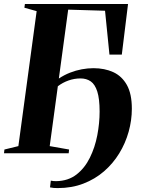

<svg xmlns="http://www.w3.org/2000/svg" viewBox="-33 -763 719 956"><path d="M306.5 -715 260 -372Q287 -390 315.8 -401.2Q344.5 -412.5 374.2 -418Q404 -423.5 432.5 -423.5Q488 -423.5 531 -403.8Q574 -384 598.8 -339.8Q623.5 -295.5 623.5 -221.5Q623.5 -164 607.5 -106.8Q591.5 -49.5 560.5 1Q529.5 51.5 484.8 90.2Q440 129 382.2 151.2Q324.5 173.5 254.5 173.5Q243.5 173.5 234 172.8Q224.5 172 216 170L220 136.5Q226.5 138 233.8 138.5Q241 139 247 139Q306.5 138 347.8 106Q389 74 414.5 22.2Q440 -29.5 451.5 -89.8Q463 -150 463 -207.5Q463 -271 451.5 -307Q440 -343 418.8 -357.8Q397.5 -372.5 368 -372.5Q337 -372.5 308 -362.2Q279 -352 255 -333.5L214.5 -35.5L311 -18.5L309 0H-13L-11 -18.5L58.5 -35.5L149.5 -707.5L88.5 -724.5L91 -743H604.5L573.5 -491H512L490 -709.5Z"/></svg>

Font: Merriweather 144pt
Style: Bold Italic
Weight: 700
Italic angle: -7.8°
Version: Version 2.101